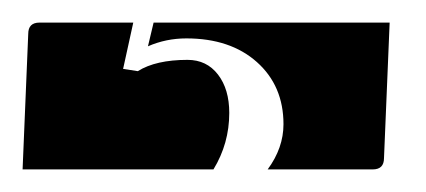

<svg xmlns="http://www.w3.org/2000/svg" viewBox="-27 10 377 170"><path d="M-7 160 -2 40Q-2 30 8 30H91L82 71L95 73Q111 63 139 63Q156 63 166 76Q176 89 176 110Q176 137 162 160ZM104 51 109 30H318L313 150Q313 160 303 160H210Q224 141 224 120Q224 86 200.5 65Q177 44 138 44Q120 44 104 51Z"/></svg>

Font: PrimecolorB
Style: Medium
Weight: 500
Designer: gluk
Foundry: gluk
Version: Version 0.672